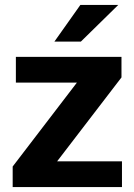

<svg xmlns="http://www.w3.org/2000/svg" viewBox="-20 -760 546 780"><path d="M31.5 -83.5 292.5 -424.5H44.5V-529H473.5V-445.5L212 -104.5H475.5V0H31.5ZM460.5 -740 308.5 -591H201L306.5 -740Z"/></svg>

Font: 1883 Sans
Style: Bold
Weight: 700
Designer: 1883 Sans project is a fork of Public Sans.
Version: Version 1.009